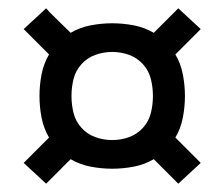

<svg xmlns="http://www.w3.org/2000/svg" viewBox="-20 -571 540 462"><path d="M91 -129 37 -179 98 -240Q85 -262 80 -288Q75 -314 75 -340Q75 -366 80 -392Q85 -418 98 -440L37 -501L91 -551L101 -540L150 -492Q172 -505 198 -510Q224 -515 250 -515Q276 -515 302 -510Q328 -505 350 -492L409 -551L463 -501L402 -440Q415 -418 420 -392Q425 -366 425 -340Q425 -314 420 -288Q415 -262 402 -240L463 -179L409 -129L350 -188Q328 -175 302 -170Q276 -165 250 -165Q224 -165 198 -170Q172 -175 150 -188ZM250 -234Q271 -234 290.5 -241Q310 -248 324 -263.5Q338 -279 343 -299Q348 -319 348 -340Q348 -361 343 -381Q338 -401 324 -416.5Q310 -432 290.5 -439Q271 -446 250 -446Q229 -446 209.5 -439Q190 -432 176 -416.5Q162 -401 157 -381Q152 -361 152 -340Q152 -319 157 -299Q162 -279 176 -263.5Q190 -248 209.5 -241Q229 -234 250 -234Z"/></svg>

Font: Iosevka Algr
Style: Regular
Weight: 400
Monospace: yes
Designer: Belleve Invis
Foundry: Belleve Invis
Version: Version 26.0.2; ttfautohint (v1.8.3)